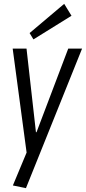

<svg xmlns="http://www.w3.org/2000/svg" viewBox="-20 -793 447 999"><path d="M47 172 130 -27 121 20 46 -540H118L167 -105H170L335 -540H407L115 186ZM352 -711 154 -588 134 -621 314 -773Z"/></svg>

Font: Pathway Extreme Condensed Light
Style: Italic
Weight: 300
Width: 3
Italic angle: -8°
Version: Version 1.001;gftools[0.9.26]